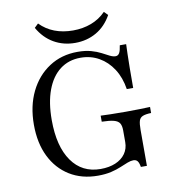

<svg xmlns="http://www.w3.org/2000/svg" viewBox="-84 -822 833 908"><g transform="rotate(-10 332.5 -368.0)"><path d="M313.7 11.3Q236.3 11.3 178.2 -24.6Q120.2 -60.5 88.3 -125.4Q56.5 -190.3 56.5 -278.2Q56.5 -367.7 89.9 -436.3Q123.4 -504.8 182.7 -543.5Q241.9 -582.3 319.4 -582.3Q356.5 -582.3 383.9 -574.6Q411.3 -566.9 431 -556.5Q450.8 -546 466.1 -538.3Q481.5 -530.6 493.5 -530.6Q505.6 -530.6 512.1 -541.9Q518.5 -553.2 521.8 -578.2H552.4Q551.6 -557.3 550.8 -530.6Q550 -504 549.6 -465.3Q549.2 -426.6 549.2 -368.5H518.5Q509.7 -425 483.1 -466.1Q456.5 -507.3 416.9 -529.8Q377.4 -552.4 328.2 -552.4Q271 -552.4 229.4 -520.6Q187.9 -488.7 165.7 -429Q143.5 -369.4 143.5 -285.5Q143.5 -158.9 193.1 -88.3Q242.7 -17.7 331.5 -17.7Q372.6 -17.7 403.2 -30.6Q433.9 -43.5 450.8 -67.3Q467.7 -91.1 467.7 -122.6V-179Q467.7 -201.6 460.1 -213.7Q452.4 -225.8 432.7 -231Q412.9 -236.3 375 -237.1V-266.1Q391.1 -265.3 422.6 -264.5Q454 -263.7 496 -263.7Q533.1 -263.7 561.3 -264.5Q589.5 -265.3 612.1 -266.1V-237.1Q585.5 -236.3 571.8 -230.6Q558.1 -225 553.6 -210.5Q549.2 -196 549.2 -167.7V5.6H520.2Q516.9 -14.5 510.1 -23Q503.2 -31.5 490.3 -31.5Q478.2 -31.5 462.1 -25.4Q446 -19.4 425.4 -10.5Q404.8 -1.6 377.4 4.8Q350 11.3 313.7 11.3ZM316.9 -625.8Q260.5 -625.8 214.9 -652Q169.4 -678.2 140.3 -729L158.9 -746.8Q188.7 -716.1 228.6 -700.8Q268.5 -685.5 316.9 -685.5Q364.5 -685.5 404.8 -700.8Q445.2 -716.1 475 -746.8L492.7 -729Q464.5 -678.2 419 -652Q373.4 -625.8 316.9 -625.8Z"/></g></svg>

Font: Playfair
Style: Regular
Weight: 400
Designer: Claus Eggers Sørensen
Foundry: Claus Eggers Sørensen
Version: Version 2.001;gftools[0.9.30]